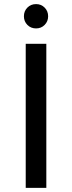

<svg xmlns="http://www.w3.org/2000/svg" viewBox="-20 -913 350 933"><path d="M96.2 -834Q96.2 -858.9 113 -876Q129.9 -893.1 155.3 -893.1Q180.2 -893.1 197 -876Q213.9 -858.9 213.9 -834Q213.9 -809.1 197 -792Q180.2 -774.9 155.3 -774.9Q129.9 -774.9 113 -792Q96.2 -809.1 96.2 -834ZM105 0V-700.2H205.1V0Z"/></svg>

Font: Montserrat Medium
Style: Regular
Weight: 500
Designer: Julieta Ulanovsky
Foundry: Julieta Ulanovsky
Version: Version 7.200